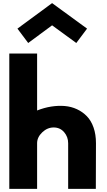

<svg xmlns="http://www.w3.org/2000/svg" viewBox="-20 -1200 677 1220"><path d="M39.1 0V-859.9H215.8V-498Q260.3 -515.6 304.7 -522.7Q349.1 -529.8 390.9 -526.4Q432.6 -522.9 468.8 -506.1Q504.9 -489.3 532 -461.4Q559.1 -433.6 574.5 -389.6Q589.8 -345.7 589.8 -290L588.9 0H413.1V-290Q413.1 -330.1 387.5 -360.1Q361.8 -390.1 320.8 -390.1Q280.8 -390.1 248.3 -359.1Q215.8 -328.1 215.8 -290V0ZM90.8 -1018.1 311 -1180.2 533.2 -1018.1 464.8 -926.8 311 -1039.1 159.2 -926.8Z"/></svg>

Font: Hussar Preview
Style: Bold
Weight: 700
Foundry: Cannot Into Space Fonts, PlusOne Fonts
Version: Version 2.29RC2 "Millennial"